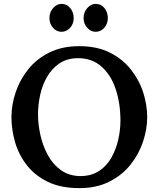

<svg xmlns="http://www.w3.org/2000/svg" viewBox="-20 -954 817 990"><path d="M389 16Q294 16 227.5 -16Q161 -48 119 -101.5Q77 -155 58 -220Q39 -285 39 -350Q39 -413 60.5 -477.5Q82 -542 125 -596Q168 -650 234 -683Q300 -716 389 -716Q480 -716 546 -683Q612 -650 655 -595.5Q698 -541 718.5 -477Q739 -413 739 -350Q739 -288 717.5 -223.5Q696 -159 653 -105Q610 -51 544 -17.5Q478 16 389 16ZM397 -46Q452 -47 491 -72.5Q530 -98 554 -140.5Q578 -183 589.5 -233Q601 -283 601 -332Q601 -421 576.5 -494.5Q552 -568 502.5 -611.5Q453 -655 379 -654Q324 -653 285.5 -626.5Q247 -600 222.5 -557.5Q198 -515 187 -464Q176 -413 176 -364Q176 -314 188 -259Q200 -204 226 -155.5Q252 -107 294.5 -76.5Q337 -46 397 -46ZM297 -790Q272 -790 253.5 -810.5Q235 -831 235 -861Q235 -891 254 -912.5Q273 -934 298 -934Q324 -934 342 -912.5Q360 -891 360 -861Q360 -831 341.5 -810.5Q323 -790 297 -790ZM473 -790Q449 -790 430 -810.5Q411 -831 411 -861Q411 -891 430 -912.5Q449 -934 474 -934Q501 -934 518.5 -912.5Q536 -891 536 -861Q536 -831 517.5 -810.5Q499 -790 473 -790Z"/></svg>

Font: Lora SemiBold
Style: Regular
Weight: 600
Designer: Olga Karpushina, Alexei Vanyashin (Cyrillic)
Foundry: Cyreal
Version: Version 3.011; ttfautohint (v1.8.4.7-5d5b)